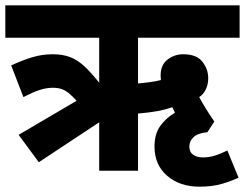

<svg xmlns="http://www.w3.org/2000/svg" viewBox="-20 -642 921 722"><path d="M126 -32 50 -135 268 -263Q242 -292 223.5 -302Q205 -312 180 -312Q154 -312 128.5 -303.5Q103 -295 68 -277L22 -396Q63 -415 100.5 -426.5Q138 -438 178 -438Q215 -438 243 -427.5Q271 -417 296.5 -393.5Q322 -370 353 -331V-500H0V-622H881V-500H499V-328Q520 -330 543 -333Q566 -336 585 -341Q584 -350 584 -358Q584 -398 610 -418Q636 -438 669 -438Q719 -438 741 -410Q763 -382 763 -348Q763 -324 753.5 -305Q744 -286 729 -277Q752 -234 786 -185L760 -145Q723 -141 707.5 -126Q692 -111 692 -91Q692 -70 706.5 -60Q721 -50 743 -50Q764 -50 785 -56Q806 -62 835 -76L877 26Q850 39 814 49.5Q778 60 730 60Q656 60 608.5 19Q561 -22 561 -91Q561 -139 583.5 -169.5Q606 -200 638 -218Q632 -230 628 -239Q600 -229 568 -223.5Q536 -218 499 -215V0H353V-182Z"/></svg>

Font: Noto Sans SemiCondensed ExtraBold
Style: Regular
Weight: 800
Width: 4
Designer: Monotype Design Team
Foundry: Monotype Imaging Inc.
Version: Version 2.013; ttfautohint (v1.8.4.7-5d5b)